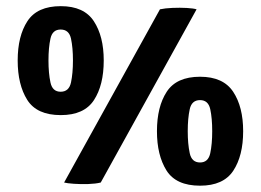

<svg xmlns="http://www.w3.org/2000/svg" viewBox="-20 -578 826 608"><path d="M308.5 -386.5Q308.5 -308.5 277.5 -261Q246.5 -213.5 172.5 -213.5Q96.5 -213.5 66.2 -261.8Q36 -310 36 -386.5Q36 -464 67 -511.2Q98 -558.5 172.5 -558.5Q246 -558.5 277.2 -510.8Q308.5 -463 308.5 -386.5ZM486.5 -548.5Q502.5 -552 526.2 -553Q550 -554 571.5 -552.8Q593 -551.5 602.5 -548.5L299 0Q283 4 259.2 4.8Q235.5 5.5 214 4Q192.5 2.5 183 0ZM133.5 -386.5Q133.5 -346 139.8 -316.8Q146 -287.5 172 -287.5Q198.5 -287.5 204.8 -316.8Q211 -346 211 -386.5Q211 -427 204.8 -455.8Q198.5 -484.5 172 -484.5Q146 -484.5 139.8 -455.8Q133.5 -427 133.5 -386.5ZM750 -162.5Q750 -85 718.8 -37.5Q687.5 10 613.5 10Q537.5 10 507.2 -38.2Q477 -86.5 477 -162.5Q477 -240 508 -287.5Q539 -335 613.5 -335Q687 -335 718.5 -287.2Q750 -239.5 750 -162.5ZM574.5 -162.5Q574.5 -122.5 580.8 -93Q587 -63.5 613.5 -63.5Q639.5 -63.5 645.8 -92.8Q652 -122 652 -162.5Q652 -203.5 645.8 -232.2Q639.5 -261 613.5 -261Q587 -261 580.8 -232Q574.5 -203 574.5 -162.5Z"/></svg>

Font: Signika SC SemiBold
Style: Regular
Weight: 600
Designer: Anna Giedryś
Foundry: Anna Giedryś
Version: Version 2.000; ttfautohint (v1.8.3) -l 8 -r 50 -G 200 -x 9 -